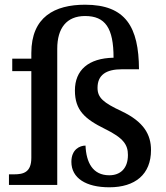

<svg xmlns="http://www.w3.org/2000/svg" viewBox="-20 -785 703 815"><path d="M444 10C554 10 621 -45 621 -148C621 -213 591 -268 496 -313C419 -349 394 -370 394 -412C394 -466 429 -491 498 -491H570C569 -670 514 -765 341 -765C212 -765 113 -713 113 -560V-536H32V-483H113V-115C113 -54 80 -45 40 -45H18V0H223V-578C223 -666 263 -717 341 -717C427 -717 462 -666 462 -540C355 -538 298 -487 298 -401C298 -317 340 -280 425 -238C505 -199 523 -170 523 -127C523 -69 490 -41 444 -41C373 -41 346 -96 343 -167C319 -167 283 -151 283 -98C283 -29 345 10 444 10Z"/></svg>

Font: Noto Serif Ethiopic Medium
Style: Regular
Weight: 500
Designer: Monotype Design Team
Foundry: Monotype Imaging Inc.
Version: Version 2.102